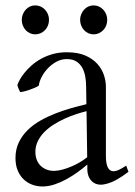

<svg xmlns="http://www.w3.org/2000/svg" viewBox="-20 -673 494 702"><path d="M372.1 -600.6Q372.1 -589.4 368.2 -579.6Q364.3 -569.8 357.4 -562.7Q350.6 -555.7 341.6 -551.5Q332.5 -547.4 322.3 -547.4Q312 -547.4 303 -551.5Q293.9 -555.7 287.4 -562.7Q280.8 -569.8 276.9 -579.6Q272.9 -589.4 272.9 -600.6Q272.9 -611.3 276.9 -620.8Q280.8 -630.4 287.4 -637.7Q293.9 -645 303 -649.2Q312 -653.3 322.3 -653.3Q332.5 -653.3 341.6 -649.2Q350.6 -645 357.4 -637.7Q364.3 -630.4 368.2 -620.8Q372.1 -611.3 372.1 -600.6ZM159.2 -600.6Q159.2 -589.4 155.3 -579.6Q151.4 -569.8 144.5 -562.7Q137.7 -555.7 128.4 -551.5Q119.1 -547.4 108.9 -547.4Q98.6 -547.4 89.6 -551.5Q80.6 -555.7 74 -562.7Q67.4 -569.8 63.5 -579.6Q59.6 -589.4 59.6 -600.6Q59.6 -611.3 63.5 -620.8Q67.4 -630.4 74 -637.7Q80.6 -645 89.6 -649.2Q98.6 -653.3 108.9 -653.3Q119.1 -653.3 128.4 -649.2Q137.7 -645 144.5 -637.7Q151.4 -630.4 155.3 -620.8Q159.2 -611.3 159.2 -600.6ZM43.5 -362.3Q46.4 -370.6 53 -382.6Q59.6 -394.5 70.3 -407.7Q81.1 -420.9 95.9 -434.1Q110.8 -447.3 130.1 -458Q149.4 -468.8 172.9 -475.3Q196.3 -481.9 224.1 -481.9Q264.6 -481.9 292 -470Q319.3 -458 335.9 -439.5Q352.5 -420.9 359.9 -398.7Q367.2 -376.5 367.2 -356V-103.5Q367.2 -81.1 371.3 -68.1Q375.5 -55.2 383.1 -50.3Q390.6 -45.4 401.6 -47.6Q412.6 -49.8 426.3 -58.1L441.4 -67.4L449.7 -44.9Q427.7 -27.8 405.3 -15.4Q382.8 -2.9 360.8 1Q349.1 3.4 338.1 1.2Q327.1 -1 318.6 -7.8Q310.1 -14.6 304.7 -26.6Q299.3 -38.6 299.3 -55.7V-71.3Q283.2 -57.6 263.7 -43.5Q244.1 -29.3 222.7 -17.6Q201.2 -5.9 179 1.5Q156.7 8.8 135.7 8.8Q115.2 8.8 97.2 2Q79.1 -4.9 65.7 -18.1Q52.2 -31.2 44.4 -50.5Q36.6 -69.8 36.6 -95.2Q36.6 -127 48.8 -152.3Q61 -177.7 81.3 -197.5Q101.6 -217.3 127.9 -232.2Q154.3 -247.1 183.1 -258.3Q211.9 -269.5 241.2 -277.8Q270.5 -286.1 295.9 -292L294.9 -356Q294.9 -373.5 292 -391.4Q289.1 -409.2 281.5 -423.8Q273.9 -438.5 260 -447.8Q246.1 -457 224.1 -457Q203.1 -457 184.8 -446.5Q166.5 -436 152.8 -420.9Q139.2 -405.8 131.1 -389.2Q123 -372.6 122.1 -360.4Q117.2 -356.4 107.7 -352.3Q98.1 -348.1 87.6 -344.5Q77.1 -340.8 67.9 -338.6Q58.6 -336.4 53.7 -336.4Q51.3 -340.8 48.1 -348.4Q44.9 -356 43.5 -362.3ZM296.4 -266.6Q278.8 -262.2 257.8 -255.4Q236.8 -248.5 216.1 -239Q195.3 -229.5 176 -217.3Q156.7 -205.1 141.8 -189.9Q127 -174.8 118.2 -156.7Q109.4 -138.7 109.4 -117.7Q109.4 -101.1 114.7 -87.9Q120.1 -74.7 129.6 -65.9Q139.2 -57.1 151.9 -52.5Q164.6 -47.9 179.2 -48.3Q193.4 -48.8 209.5 -53.2Q225.6 -57.6 241.7 -64.5Q257.8 -71.3 272.5 -80.1Q287.1 -88.9 298.8 -98.1Z"/></svg>

Font: Varendra
Style: Regular
Weight: 400
Designer: Jacob Thomas
Foundry: Bangla Type Foundry
Version: Version 1.008